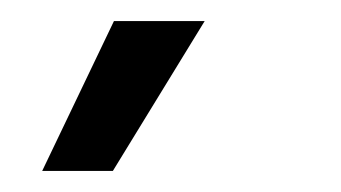

<svg xmlns="http://www.w3.org/2000/svg" viewBox="-20 -753 323 182"><path d="M87 -591H20L88 -733H174Z"/></svg>

Font: Bricolage Grotesque 36pt Light
Style: Regular
Weight: 300
Designer: Mathieu Triay
Foundry: Atelier Triay
Version: Version 1.001;gftools[0.9.33.dev8+g029e19f]